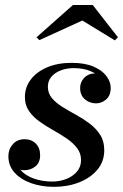

<svg xmlns="http://www.w3.org/2000/svg" viewBox="-20 -714 477 744"><path d="M189.5 10Q141 10 100.8 -4.2Q60.5 -18.5 36.5 -45Q12.5 -71.5 12.5 -108.5Q12.5 -135.5 29.5 -155Q46.5 -174.5 75.5 -174.5Q102 -174.5 118.8 -157.5Q135.5 -140.5 135.5 -112.5Q135.5 -84 117.2 -69.2Q99 -54.5 74.5 -54.5Q57.5 -54.5 43.8 -61.2Q30 -68 21.8 -80Q13.5 -92 13.5 -108.5H40.5Q40.5 -77.5 59.5 -55.5Q78.5 -33.5 111.2 -22Q144 -10.5 183 -10.5Q210.5 -10.5 235.8 -20Q261 -29.5 277.5 -48.2Q294 -67 294 -93.5Q294 -120.5 278.2 -140.8Q262.5 -161 237.8 -177.8Q213 -194.5 185 -210.2Q157 -226 132.2 -243.8Q107.5 -261.5 92 -284.2Q76.5 -307 76.5 -337.5Q76.5 -375.5 99 -405.5Q121.5 -435.5 162.5 -453Q203.5 -470.5 257.5 -470.5Q309 -470.5 342.8 -455.8Q376.5 -441 392.8 -418.8Q409 -396.5 409 -374Q409 -344 391.5 -328.8Q374 -313.5 352 -313.5Q328 -313.5 309.2 -329Q290.5 -344.5 290.5 -373.5Q290.5 -396 306.8 -412.8Q323 -429.5 349 -429.5Q371.5 -429.5 389.8 -414Q408 -398.5 408 -374H384.5Q384.5 -393.5 370.2 -410.8Q356 -428 329.2 -439Q302.5 -450 265 -450Q239 -450 216.2 -441.5Q193.5 -433 179.5 -417Q165.5 -401 165.5 -378Q165.5 -352.5 181.2 -333.8Q197 -315 221.8 -299.8Q246.5 -284.5 274.8 -269Q303 -253.5 327.8 -234.8Q352.5 -216 368.2 -191.5Q384 -167 384 -132Q384 -88 357.2 -56.2Q330.5 -24.5 286.2 -7.2Q242 10 189.5 10ZM132.5 -558.5 121.5 -569.5 262.5 -694.5H339.5L437 -569.5L425 -557.5L299 -634.5Z"/></svg>

Font: Bodoni Moda 11pt SemiBold
Style: Italic
Weight: 600
Italic angle: -13°
Designer: Owen Earl
Foundry: indestructible type
Version: Version 2.004